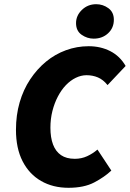

<svg xmlns="http://www.w3.org/2000/svg" viewBox="-20 -882 618 914"><path d="M306 12Q232 12 175.5 -20.5Q119 -53 87.5 -114.5Q56 -176 56 -264Q56 -334 73.5 -394.5Q91 -455 123.5 -504Q156 -553 199 -588.5Q242 -624 294 -643Q346 -662 402 -662Q459 -662 505 -638.5Q551 -615 578 -568L492 -477Q471 -503 446 -513.5Q421 -524 392 -524Q366 -524 340.5 -511.5Q315 -499 293.5 -476.5Q272 -454 255.5 -422.5Q239 -391 229.5 -353.5Q220 -316 220 -274Q220 -227 232.5 -194Q245 -161 270.5 -143.5Q296 -126 336 -126Q368 -126 395 -138.5Q422 -151 444 -170L510 -70Q477 -39 428.5 -13.5Q380 12 306 12ZM426 -698Q395 -698 368.5 -716.5Q342 -735 342 -772Q342 -808 370 -835Q398 -862 438 -862Q470 -862 496 -843Q522 -824 522 -788Q522 -749 494.5 -723.5Q467 -698 426 -698Z"/></svg>

Font: Source Sans 3 ExtraLight Black
Style: Italic
Weight: 900
Italic angle: -11°
Version: Version 3.052;hotconv 1.1.0;makeotfexe 2.6.0